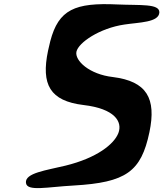

<svg xmlns="http://www.w3.org/2000/svg" viewBox="-20 -856 806 947"><path d="M392 -338C546 -320 585 -256 564 -200C543 -145 458 -77 303 -39C209 -16 102 -3 108 46C113 90 213 66 344 59C602 44 676 -9 717 -204C752 -371 704 -455 537 -476C421 -489 348 -557 357 -601C367 -646 471 -717 594 -735C666 -746 764 -745 766 -795C767 -839 671 -829 560 -834C349 -844 269 -809 228 -653C224 -638 221 -623 217 -606C182 -439 226 -358 392 -338Z"/></svg>

Font: Venom Sans
Style: BdObl
Weight: 700
Version: Version 1.001